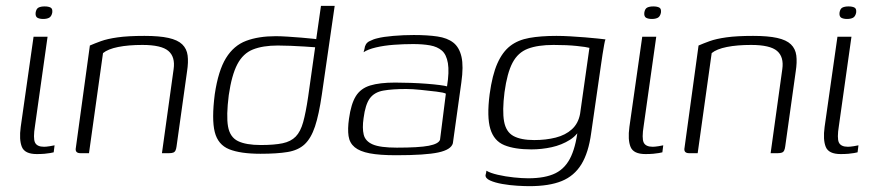

<svg xmlns="http://www.w3.org/2000/svg" viewBox="-20 -525 2995 658"><path d="M106 3Q65 3 55 -21.5Q45 -46 51 -90L95 -399H143L100 -94Q93 -51 100 -36.5Q107 -22 131 -22Q138 -22 151 -24Q164 -26 167 -27L164 -3Q160 -2 152 -0.5Q144 1 132.5 2Q121 3 106 3ZM128 -460Q116 -460 108.5 -464Q101 -468 102 -481Q104 -495 112 -499Q120 -503 133 -503Q146 -503 153.5 -499Q161 -495 159 -481Q156 -468 148 -464Q140 -460 128 -460Z M256 0Q236 0 240 -19L288 -369Q304 -376 326 -384Q348 -392 383.5 -397Q419 -402 475 -402Q526 -402 557.5 -395Q589 -388 604.5 -373Q620 -358 623 -335Q626 -312 621 -280L585 -23Q584 -15 581.5 -9.5Q579 -4 573.5 -2Q568 0 559 0H535L575 -288Q581 -330 557 -350.5Q533 -371 468 -371Q420 -371 385 -364Q350 -357 333 -343L285 0Z M873 2Q804 2 765.5 -13.5Q727 -29 716 -72.5Q705 -116 716 -202Q728 -283 754.5 -326Q781 -369 823.5 -385Q866 -401 925 -401Q941 -401 965 -399.5Q989 -398 1013 -396Q1037 -394 1055.5 -392Q1074 -390 1079 -388L1062 -379L1080 -505H1127L1083 -201Q1073 -132 1059.5 -91.5Q1046 -51 1024 -30.5Q1002 -10 965.5 -4Q929 2 873 2ZM874 -28Q920 -28 948.5 -34Q977 -40 993.5 -57Q1010 -74 1019 -106.5Q1028 -139 1036 -193L1060 -363Q1047 -364 1024 -365.5Q1001 -367 976.5 -368Q952 -369 932 -369Q881 -369 847 -355.5Q813 -342 793.5 -305Q774 -268 764 -199Q755 -128 761.5 -91.5Q768 -55 795.5 -41.5Q823 -28 874 -28Z M1337 7Q1281 7 1247 0.5Q1213 -6 1195.5 -20.5Q1178 -35 1174.5 -59Q1171 -83 1176 -118Q1183 -169 1199.5 -195.5Q1216 -222 1248.5 -232Q1281 -242 1334 -242Q1359 -242 1387.5 -241Q1416 -240 1442 -238Q1468 -236 1487 -233.5Q1506 -231 1512 -229Q1520 -279 1515 -308.5Q1510 -338 1494.5 -351.5Q1479 -365 1454 -369.5Q1429 -374 1396 -374Q1363 -374 1329.5 -371.5Q1296 -369 1268.5 -362.5Q1241 -356 1226 -346L1229 -357Q1231 -376 1245.5 -383.5Q1260 -391 1274 -394Q1293 -399 1328 -402Q1363 -405 1398 -405Q1445 -405 1479 -400Q1513 -395 1533.5 -379Q1554 -363 1561.5 -330.5Q1569 -298 1561 -242L1532 -34Q1526 -12 1482 -2.5Q1438 7 1337 7ZM1340 -19Q1416 -19 1449.5 -25.5Q1483 -32 1488 -46L1508 -204Q1501 -208 1476 -211Q1451 -214 1422 -217Q1393 -220 1372 -220Q1324 -220 1293.5 -214.5Q1263 -209 1247.5 -188Q1232 -167 1226 -120Q1221 -86 1226.5 -63.5Q1232 -41 1257.5 -30Q1283 -19 1340 -19Z M1794 113Q1778 113 1752.5 111.5Q1727 110 1701.5 105.5Q1676 101 1659.5 93.5Q1643 86 1644 75Q1645 72 1646 67Q1647 62 1647 60Q1660 68 1686 74Q1712 80 1740.5 83Q1769 86 1790 86Q1849 86 1884 68.5Q1919 51 1937.5 10Q1956 -31 1962 -98L1977 -99Q1962 -64 1933.5 -46Q1905 -28 1870.5 -20.5Q1836 -13 1801 -13Q1744 -13 1708.5 -27.5Q1673 -42 1660.5 -83Q1648 -124 1658 -202Q1667 -268 1684.5 -307.5Q1702 -347 1728.5 -367.5Q1755 -388 1794 -395Q1833 -402 1887 -402Q1909 -402 1934.5 -400.5Q1960 -399 1985 -397Q2010 -395 2028.5 -393Q2047 -391 2055 -390Q2053 -386 2050.5 -371.5Q2048 -357 2045 -339Q2042 -321 2040 -305L2006 -69Q1997 -2 1972.5 38Q1948 78 1905 95.5Q1862 113 1794 113ZM1811 -45Q1851 -45 1884.5 -53.5Q1918 -62 1940 -82Q1962 -102 1968 -135L2000 -361Q1990 -364 1956.5 -367.5Q1923 -371 1877 -371Q1823 -371 1789 -358Q1755 -345 1736.5 -310Q1718 -275 1709 -209Q1701 -145 1707.5 -109Q1714 -73 1739.5 -59Q1765 -45 1811 -45Z M2192 3Q2151 3 2141 -21.5Q2131 -46 2137 -90L2181 -399H2229L2186 -94Q2179 -51 2186 -36.5Q2193 -22 2217 -22Q2224 -22 2237 -24Q2250 -26 2253 -27L2250 -3Q2246 -2 2238 -0.5Q2230 1 2218.5 2Q2207 3 2192 3ZM2214 -460Q2202 -460 2194.5 -464Q2187 -468 2188 -481Q2190 -495 2198 -499Q2206 -503 2219 -503Q2232 -503 2239.5 -499Q2247 -495 2245 -481Q2242 -468 2234 -464Q2226 -460 2214 -460Z M2342 0Q2322 0 2326 -19L2374 -369Q2390 -376 2412 -384Q2434 -392 2469.5 -397Q2505 -402 2561 -402Q2612 -402 2643.5 -395Q2675 -388 2690.5 -373Q2706 -358 2709 -335Q2712 -312 2707 -280L2671 -23Q2670 -15 2667.5 -9.5Q2665 -4 2659.5 -2Q2654 0 2645 0H2621L2661 -288Q2667 -330 2643 -350.5Q2619 -371 2554 -371Q2506 -371 2471 -364Q2436 -357 2419 -343L2371 0Z M2861 3Q2820 3 2810 -21.5Q2800 -46 2806 -90L2850 -399H2898L2855 -94Q2848 -51 2855 -36.5Q2862 -22 2886 -22Q2893 -22 2906 -24Q2919 -26 2922 -27L2919 -3Q2915 -2 2907 -0.5Q2899 1 2887.5 2Q2876 3 2861 3ZM2883 -460Q2871 -460 2863.5 -464Q2856 -468 2857 -481Q2859 -495 2867 -499Q2875 -503 2888 -503Q2901 -503 2908.5 -499Q2916 -495 2914 -481Q2911 -468 2903 -464Q2895 -460 2883 -460Z"/></svg>

Font: Genos Light
Style: Italic
Weight: 300
Italic angle: -8°
Designer: Robert E. Leuschke
Foundry: Robert E. Leuschke
Version: Version 1.010